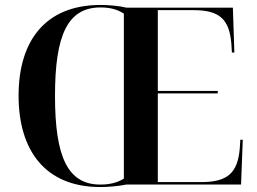

<svg xmlns="http://www.w3.org/2000/svg" viewBox="-20 -745 1036 775"><path d="M385 10C418 10 461 6 489 0H953L960 -181H950L948 -148C940 -46 898 -10 792 -10H617V-368H859V-378H617V-704H761C866 -704 906 -668 914 -567L916 -533H926L920 -714H491C463 -721 420 -725 386 -725C163 -725 55 -580 55 -359C55 -137 163 10 385 10ZM385 0C252 0 202 -114 202 -358C202 -602 252 -715 386 -715C424 -715 454 -707 480 -690V-24C454 -8 424 0 385 0Z"/></svg>

Font: Noto Serif Display SemiBold
Style: Regular
Weight: 600
Designer: Monotype Design Team
Foundry: Monotype Imaging Inc.
Version: Version 2.009